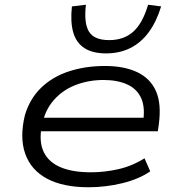

<svg xmlns="http://www.w3.org/2000/svg" viewBox="-20 -781 762 809"><path d="M353 8Q246 8 178.5 -28Q111 -64 86.5 -132.5Q62 -201 85 -296Q106 -366 154 -412Q202 -458 271 -480.5Q340 -503 422 -503Q503 -503 558 -477Q613 -451 637 -397.5Q661 -344 649 -256L645 -228H129L138 -285H612L582 -262Q593 -327 575 -367Q557 -407 515.5 -425.5Q474 -444 416 -444Q354 -444 299 -423Q244 -402 206 -358.5Q168 -315 156 -249L155 -245Q144 -181 165 -139Q186 -97 236 -76Q286 -55 363 -55Q420 -55 478 -68Q536 -81 589 -114L613 -59Q565 -26 495 -9Q425 8 353 8ZM427 -556Q370 -556 335.5 -578.5Q301 -601 288.5 -645Q276 -689 283 -754L342 -761Q333 -683 355 -647.5Q377 -612 440 -612Q502 -612 541.5 -647.5Q581 -683 604 -761L659 -754Q639 -689 606.5 -645Q574 -601 529 -578.5Q484 -556 427 -556Z"/></svg>

Font: Nunito Sans 7pt Expanded Light
Style: Italic
Weight: 300
Width: 7
Italic angle: -9°
Designer: Vernon Adams
Foundry: Vernon Adams
Version: Version 3.101;gftools[0.9.27]